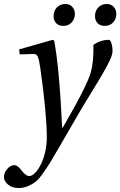

<svg xmlns="http://www.w3.org/2000/svg" viewBox="-25 -702 604 964"><path d="M452 -621Q452 -648 469 -665Q486 -682 511 -682Q533 -682 546 -667.5Q559 -653 559 -633Q559 -607 543 -589.5Q527 -572 501 -572Q478 -572 465 -585.5Q452 -599 452 -621ZM244 -621Q244 -648 261 -665Q278 -682 303 -682Q325 -682 338 -667.5Q351 -653 351 -633Q351 -607 335 -589.5Q319 -572 293 -572Q270 -572 257 -585.5Q244 -599 244 -621ZM-5 187Q-5 165 11 146.5Q27 128 46 127Q63 127 81 151Q104 182 122 182Q137 182 154.5 162.5Q172 143 186 111Q210 53 210 -13Q210 -129 177 -363Q171 -404 164.5 -418Q158 -432 142 -431L74 -429L71 -454L239 -502L247 -498Q273 -361 287 -61H290Q412 -271 431 -339Q446 -393 444 -477Q481 -502 522 -502Q526 -502 530 -495.5Q534 -489 537 -475.5Q540 -462 540 -446Q540 -438 537 -426.5Q534 -415 526 -398.5Q518 -382 511 -368.5Q504 -355 490.5 -332Q477 -309 469 -295.5Q461 -282 444 -254.5Q427 -227 420 -215Q392 -170 362.5 -119Q333 -68 307.5 -24Q282 20 278 27Q245 84 229.5 109.5Q214 135 191.5 167Q169 199 152.5 211.5Q136 224 114.5 233Q93 242 68 242Q36 242 15.5 225Q-5 208 -5 187Z"/></svg>

Font: Heuristica
Style: Italic
Weight: 400
Italic angle: -13°
Version: Version 1.0.2